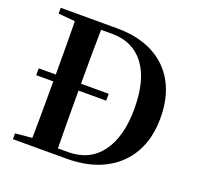

<svg xmlns="http://www.w3.org/2000/svg" viewBox="-129 -879 1046 1017"><g transform="rotate(20 394.5 -370.5)"><path d="M439.6 -360.6H45.1V-399.4H439.6ZM45.1 0V-32.6L198.2 -47.3H212.6V0ZM138.6 0Q140.6 -85.2 141 -173.4Q141.4 -261.6 141.4 -359.2V-390.3Q141.4 -480 141 -567.1Q140.6 -654.1 138.6 -740.5H286.3Q284.6 -655.6 284.1 -568.2Q283.6 -480.8 283.6 -390.3V-359.2Q283.6 -263 284.1 -174.8Q284.6 -86.6 286.3 0ZM212.6 0V-35.6H342.2Q463.6 -35.6 529.1 -124.5Q594.7 -213.4 594.7 -370.5Q594.7 -533.7 529.9 -618.9Q465.1 -704.1 348.4 -704.1H212.6V-740.5H362.6Q482.1 -740.5 566.7 -696.3Q651.3 -652.1 696.4 -569.7Q741.4 -487.2 741.4 -371.9Q741.4 -256.6 694 -173.4Q646.6 -90.2 558 -45.1Q469.4 0 346.4 0ZM45.1 -707.9V-740.5H212.6V-694.2H198.2Z"/></g></svg>

Font: Noto Serif HK
Style: Regular
Weight: 200
Designer: Ryoko NISHIZUKA 西塚涼子 (kana & ideographs); Frank Grießhammer (Latin, Greek & Cyrillic); Wenlong ZHANG 张文龙 (bopomofo); San
Foundry: Adobe
Version: Version 2.001;hotconv 1.1.0;makeotfexe 2.6.0